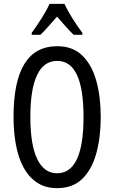

<svg xmlns="http://www.w3.org/2000/svg" viewBox="-20 -963 590 993"><path d="M501 -358Q501 -255 478.5 -171.5Q456 -88 406.5 -39Q357 10 276 10Q214 10 171 -19Q128 -48 101 -98.5Q74 -149 62 -216Q50 -283 50 -359Q50 -724 276 -724Q357 -724 406.5 -675Q456 -626 478.5 -543.5Q501 -461 501 -358ZM137 -358Q137 -214 172.5 -140.5Q208 -67 275 -67Q412 -67 412 -358Q412 -648 276 -648Q206 -648 171.5 -574.5Q137 -501 137 -358ZM313 -943Q329 -909 355 -867.5Q381 -826 406 -793V-783H361Q340 -803 319 -827Q298 -851 275 -877Q252 -851 229.5 -825.5Q207 -800 189 -783H144V-793Q171 -830 196.5 -870.5Q222 -911 236 -943Z"/></svg>

Font: Noto Sans Gurmukhi ExtraCondensed
Style: Regular
Weight: 400
Width: 2
Designer: Jelle Bosma - Monotype Design Team
Foundry: Monotype Imaging Inc.
Version: Version 2.004; ttfautohint (v1.8.4.7-5d5b)